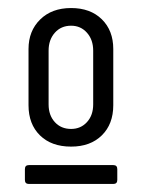

<svg xmlns="http://www.w3.org/2000/svg" viewBox="-20 -728 353 478"><path d="M51 -466V-606Q51 -651 80 -679.5Q109 -708 157 -708Q205 -708 233.5 -680Q262 -652 262 -606V-466Q262 -419 233.5 -391Q205 -363 157 -363Q108 -363 79.5 -391Q51 -419 51 -466ZM212 -468V-602Q212 -629 196.5 -646.5Q181 -664 157 -664Q132 -664 116.5 -646.5Q101 -629 101 -602V-468Q101 -441 116.5 -424Q132 -407 157 -407Q181 -407 196.5 -424Q212 -441 212 -468ZM42 -280V-307Q42 -317 52 -317H262Q272 -317 272 -307V-280Q272 -270 262 -270H52Q42 -270 42 -280Z"/></svg>

Font: Barlow Condensed
Style: Regular
Weight: 400
Width: 3
Designer: Jeremy Tribby
Foundry: Tribby Type
Version: Version 1.500